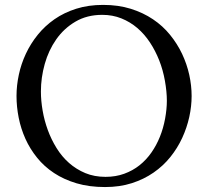

<svg xmlns="http://www.w3.org/2000/svg" viewBox="-20 -736 834 772"><path d="M144.5 -368.2Q144.5 -331.1 151.4 -291.3Q158.2 -251.5 172.1 -213.4Q186 -175.3 207.3 -140.9Q228.5 -106.4 257.6 -80.8Q286.6 -55.2 323 -40Q359.4 -24.9 404.3 -24.9Q445.3 -24.9 479.5 -37.4Q513.7 -49.8 541 -71.5Q568.4 -93.3 588.9 -122.8Q609.4 -152.3 623 -186.3Q636.7 -220.2 643.8 -258.8Q650.9 -297.4 650.9 -331.1Q650.9 -367.2 643.1 -411.1Q635.3 -455.1 620.1 -493.4Q605 -531.7 583 -565.2Q561 -598.6 532.2 -623.3Q503.4 -647.9 468 -662.1Q432.6 -676.3 391.1 -676.3Q329.6 -676.3 283.2 -648.9Q236.8 -621.6 206.1 -577.6Q175.3 -533.7 159.9 -478.8Q144.5 -423.8 144.5 -368.2ZM46.4 -350.1Q46.4 -392.1 55.7 -435.5Q64.9 -479 84 -519.8Q103 -560.5 131.8 -596.2Q160.6 -631.8 199.2 -658.7Q237.8 -685.5 286.6 -700.9Q335.4 -716.3 394.5 -716.3Q455.6 -716.3 505.6 -700.7Q555.7 -685.1 595.2 -658.4Q634.8 -631.8 663.8 -595.9Q692.9 -560.1 712.2 -519.3Q731.4 -478.5 741 -435.1Q750.5 -391.6 750.5 -350.1Q750.5 -308.6 741 -265.4Q731.4 -222.2 712.6 -181.4Q693.8 -140.6 665 -104.7Q636.2 -68.8 597.4 -42Q558.6 -15.1 510 0.5Q461.4 16.1 402.3 16.1Q338.9 16.1 287.8 1Q236.8 -14.2 197.3 -40.3Q157.7 -66.4 129.2 -101.8Q100.6 -137.2 82.3 -177.7Q64 -218.3 55.2 -262.5Q46.4 -306.6 46.4 -350.1Z"/></svg>

Font: Lora
Style: Regular
Weight: 400
Designer: Olga Karpushina, Alexei Vanyashin
Foundry: Cyreal (www.cyreal.org, a@cyreal.org)
Version: Version 1.014